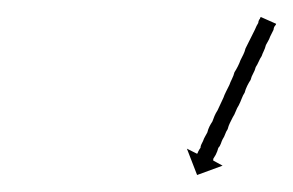

<svg xmlns="http://www.w3.org/2000/svg" viewBox="-20 -562 345 226"><path d="M304 -532Q303 -531 302.5 -529.5Q302 -528 302 -527Q301 -525 300 -523Q299 -521 298 -519Q297 -516 295.5 -513.5Q294 -511 293 -509Q292 -505 290.5 -502Q289 -499 288 -496Q286 -493 284.5 -489.5Q283 -486 281 -483Q280 -479 278 -475.5Q276 -472 275 -468Q273 -465 271 -461Q269 -457 268 -453Q266 -450 264.5 -446Q263 -442 261 -438Q259 -435 257.5 -431Q256 -427 254 -424Q252 -420 250.5 -417Q249 -414 248 -410Q246 -407 245 -404Q244 -401 242 -398Q241 -396 240 -393Q239 -390 237 -388Q236 -384 234 -380Q233 -378 231 -375Q231 -374 231 -373.5Q231 -373 231 -373L242 -367L212 -356L200 -387L212 -381Q213 -382 213 -383Q215 -387 216 -388Q216 -390 217 -392Q218 -394 219 -396Q220 -399 221.5 -401.5Q223 -404 224 -406Q225 -410 226.5 -413Q228 -416 230 -419Q231 -422 232.5 -425.5Q234 -429 236 -432Q238 -436 239.5 -439.5Q241 -443 243 -447Q244 -450 246 -454Q248 -458 250 -462Q251 -465 253 -469Q255 -473 256 -477Q258 -480 260 -484Q262 -488 263 -491Q265 -495 266.5 -498Q268 -501 269 -505Q271 -509 275 -517Q276 -519 277.5 -522Q279 -525 280 -527Q282 -532 284 -535Q284 -536 284.5 -537.5Q285 -539 286 -540Q286 -541 287 -542L305 -534Q305 -533 304 -532Z"/></svg>

Font: FRB American Cursive Just Arrows
Style: Italic
Weight: 400
Italic angle: -25°
Version: Version 2.0;Modular Font Editor K font №1